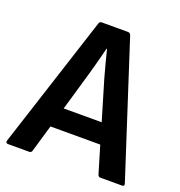

<svg xmlns="http://www.w3.org/2000/svg" viewBox="-122 -757 804 859"><g transform="rotate(20 280.5 -327.5)"><path d="M10 0Q-3 0 0 -13L205 -646Q208 -655 218 -655H342Q352 -655 356 -646L561 -13Q565 0 553 0H449Q440 0 437 -9L398 -139H161L123 -9Q120 0 110 0ZM244 -424 189 -235H370L314 -423Q305 -455 296.5 -487.5Q288 -520 280 -552H278Q270 -520 261.5 -488Q253 -456 244 -424Z"/></g></svg>

Font: Sofia Sans Semi Condensed
Style: Bold
Weight: 700
Designer: Botio Nikoltchev, Ani Petrova
Foundry: lettersoup
Version: Version 4.100; ttfautohint (v1.8.4.7-5d5b)